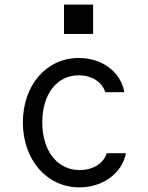

<svg xmlns="http://www.w3.org/2000/svg" viewBox="-20 -801 640 831"><path d="M442 -138C428 -93 382 -65 325 -65C227 -65 163 -149 163 -272C163 -392 225 -475 321 -475C377 -475 421 -447 436 -402H518C503 -490 422 -550 321 -550C181 -550 79 -433 79 -271C79 -110 182 10 324 10C424 10 508 -50 525 -138ZM257 -654H383V-781H257Z"/></svg>

Font: CommitMonoNiceRocks
Style: Regular
Weight: 400
Monospace: yes
Designer: Eigil Nikolajsen
Foundry: Eigil Nikolajsen
Version: Version 1.143